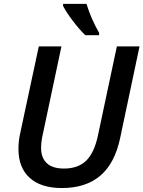

<svg xmlns="http://www.w3.org/2000/svg" viewBox="-20 -951 733 981"><path d="M692.9 -713.9 594.2 -247.1Q566.9 -116.7 492.7 -53.5Q418.5 9.8 295.9 9.8Q189.9 9.8 132.1 -42Q74.2 -93.8 74.2 -190.9Q74.2 -231.4 84 -273.9L178.2 -713.9H293.9L200.2 -272Q189.9 -229 189.9 -194.8Q189.9 -145 219 -117.4Q248 -89.8 307.1 -89.8Q377.9 -89.8 419.4 -129.2Q460.9 -168.5 480 -256.8L577.1 -713.9ZM486.3 -771H416Q384.3 -801.8 351.6 -845Q318.8 -888.2 302.2 -920.9V-931.2H421.9Q444.8 -856 486.3 -783.2Z"/></svg>

Font: Open Sans Semibold
Style: Italic
Weight: 600
Italic angle: -12°
Foundry: Ascender Corporation
Version: Version 1.10